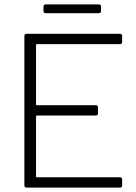

<svg xmlns="http://www.w3.org/2000/svg" viewBox="-20 -854 618 874"><path d="M526 -653H148Q144 -653 144 -649V-379Q144 -375 148 -375H416Q426 -375 426 -365V-338Q426 -328 416 -328H148Q144 -328 144 -324V-51Q144 -47 148 -47H526Q536 -47 536 -37V-10Q536 0 526 0H101Q91 0 91 -10V-690Q91 -700 101 -700H526Q536 -700 536 -690V-663Q536 -653 526 -653ZM188 -834H430Q440 -834 440 -824V-804Q440 -794 430 -794H188Q178 -794 178 -804V-824Q178 -834 188 -834Z"/></svg>

Font: Barlow Light
Style: Regular
Weight: 300
Designer: Jeremy Tribby
Foundry: Tribby Type
Version: Version 1.422